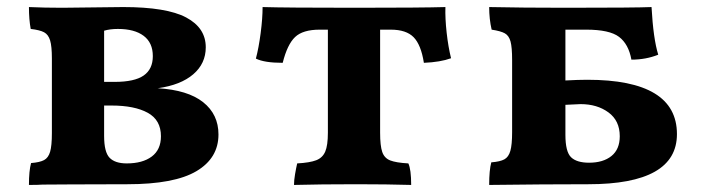

<svg xmlns="http://www.w3.org/2000/svg" viewBox="-20 -522 2000 544"><path d="M599 -141Q599 -74 536.5 -37Q474 0 341 0Q231 0 180.5 0.5Q130 1 101 1Q89 2 62 2Q62 -38 68 -60Q93 -62 105 -68.5Q117 -75 122 -92Q127 -109 127 -145V-356Q127 -391 122 -407.5Q117 -424 105 -430.5Q93 -437 67 -440Q62 -467 62 -502Q106 -500 156 -500L329 -502Q452 -502 507.5 -472.5Q563 -443 563 -388Q563 -342 527.5 -311.5Q492 -281 427 -272Q512 -267 555.5 -232.5Q599 -198 599 -141ZM314 -440Q292 -440 275 -435V-290H305Q361 -290 387 -308Q413 -326 413 -363Q413 -401 387 -420.5Q361 -440 314 -440ZM436 -136Q436 -182 398.5 -202.5Q361 -223 296 -223H275V-137Q275 -91 290.5 -75Q306 -59 339 -59Q384 -59 410 -78.5Q436 -98 436 -136Z M1258 -357Q1228 -346 1181 -344Q1173 -395 1152 -416.5Q1131 -438 1087 -438H1057V-146Q1057 -109 1063 -91.5Q1069 -74 1085.5 -67.5Q1102 -61 1137 -59Q1145 -42 1145 2Q1077 0 990 0Q887 0 813 2Q813 -11 816 -28.5Q819 -46 822 -59Q858 -61 876 -68Q894 -75 901.5 -92.5Q909 -110 909 -146V-438H886Q838 -438 816 -417Q794 -396 781 -344Q729 -344 705 -356Q713 -386 718.5 -428Q724 -470 724 -502Q791 -500 985 -500Q1176 -500 1242 -502Q1241 -470 1245.5 -429.5Q1250 -389 1258 -357Z M1898 -142Q1898 0 1647 0Q1522 0 1366 2Q1366 -40 1372 -62Q1397 -64 1409 -70.5Q1421 -77 1426 -94.5Q1431 -112 1431 -148V-352Q1431 -388 1426.5 -404.5Q1422 -421 1410.5 -427.5Q1399 -434 1373 -438Q1366 -468 1366 -502Q1460 -500 1582 -500Q1782 -500 1826 -502Q1831 -412 1845 -367Q1810 -353 1769 -353Q1761 -397 1734 -417.5Q1707 -438 1641 -438H1582V-294Q1618 -296 1644 -296Q1898 -296 1898 -142ZM1736 -136Q1736 -180 1704 -203.5Q1672 -227 1625 -227L1582 -225V-140Q1582 -92 1598 -76.5Q1614 -61 1649 -61Q1689 -61 1712.5 -80Q1736 -99 1736 -136Z"/></svg>

Font: Vollkorn SC
Style: Bold
Weight: 700
Designer: Friedrich Althausen
Foundry: Friedrich Althausen
Version: Version 4.015